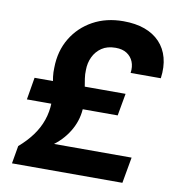

<svg xmlns="http://www.w3.org/2000/svg" viewBox="-80 -785 794 858"><g transform="rotate(10 317.0 -356.0)"><path d="M31 0 45 -81Q81 -112 106 -146Q131 -180 144 -218Q157 -256 158 -297Q158 -317 156 -336.5Q154 -356 150.5 -374.5Q147 -393 144.5 -413Q142 -433 143 -454Q144 -530 179 -588Q214 -646 274 -679Q334 -712 412 -712Q467 -712 508.5 -697Q550 -682 577.5 -653Q605 -624 616 -583Q627 -542 620 -490H483Q487 -519 478 -541Q469 -563 449 -576Q429 -589 398 -589Q360 -589 335 -572Q310 -555 297 -527.5Q284 -500 284 -468Q283 -449 286 -429.5Q289 -410 292.5 -389.5Q296 -369 298.5 -348.5Q301 -328 301 -306Q300 -250 273.5 -201.5Q247 -153 201 -118H553L532 0ZM47 -293 64 -394H477L459 -293Z"/></g></svg>

Font: DM Sans 20pt Black
Style: Italic
Weight: 900
Italic angle: -10°
Version: Version 4.004;gftools[0.9.30]